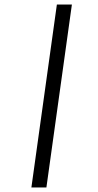

<svg xmlns="http://www.w3.org/2000/svg" viewBox="-20 -772 431 844"><path d="M296 -752 184 52H118L230 -752Z"/></svg>

Font: Pathway Extreme SemiCondensed ExtraLight
Style: Italic
Weight: 250
Width: 4
Italic angle: -8°
Version: Version 1.001;gftools[0.9.26]